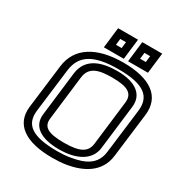

<svg xmlns="http://www.w3.org/2000/svg" viewBox="-202 -992 1101 1169"><g transform="rotate(30 349.0 -407.0)"><path d="M696 -474C713 -611 613 -684 422 -684C233 -684 116 -610 99 -473L61 -166C45 -35 145 35 334 35C368 35 401 33 432 28C533 11 643 -38 658 -166L696 -474ZM646 -474 608 -166C597 -69 524 -37 430 -22C401 -17 372 -15 340 -15C166 -15 99 -62 111 -166L149 -473C163 -584 242 -634 416 -634C592 -634 660 -584 646 -474ZM409 -571C522 -571 561 -543 552 -476L515 -167C507 -106 462 -80 350 -80C236 -80 197 -106 205 -167L242 -476C252 -555 314 -571 409 -571ZM415 -621C314 -621 207 -594 192 -476L155 -167C144 -78 216 -30 344 -30C470 -30 554 -78 565 -167L602 -476C614 -569 543 -621 415 -621ZM414 -730 425 -824 428 -849H403H313H288L285 -824L274 -730L271 -705H296H386H411L414 -730ZM367 -755H327L332 -799H372L367 -755ZM584 -730 595 -824 598 -849H573H483H458L455 -824L444 -730L441 -705H466H556H581L584 -730ZM537 -755H497L502 -799H542L537 -755Z"/></g></svg>

Font: Gamestation Text Outline
Style: Italic
Weight: 400
Designer: Jonas Hecksher
Foundry: Jonas Hecksher, Playtypeª, e-types AS
Version: Version 1.003